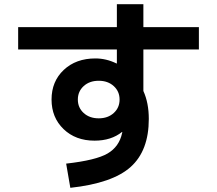

<svg xmlns="http://www.w3.org/2000/svg" viewBox="-20 -837 1040 920"><path d="M67 -707H540V-817H667V-707H933V-600H667V-401Q693 -344 693 -267Q693 -115 606 -37Q519 41 317 63L297 -53Q440 -69 495.5 -101.5Q551 -134 565 -199Q565 -200 565.5 -201.5Q566 -203 566 -204L565 -205Q513 -163 433 -163Q342 -163 284.5 -218.5Q227 -274 227 -360Q227 -447 285.5 -502Q344 -557 437 -557Q489 -557 538 -533H540V-600H67ZM381 -424.5Q353 -399 353 -360Q353 -321 381 -295.5Q409 -270 453 -270Q497 -270 525 -295.5Q553 -321 553 -360Q553 -399 525 -424.5Q497 -450 453 -450Q409 -450 381 -424.5Z"/></svg>

Font: M PLUS 1p
Style: Bold
Weight: 700
Version: Version 1.062